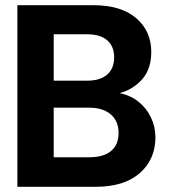

<svg xmlns="http://www.w3.org/2000/svg" viewBox="-20 -720 653 740"><path d="M47 0V-700H338Q447 -700 505 -650Q563 -600 563 -520Q563 -454 528 -414.5Q493 -375 441 -361Q482 -353 513 -328.5Q544 -304 561.5 -268Q579 -232 579 -191Q579 -106 519 -53Q459 0 348 0ZM187 -409H315Q366 -409 393 -432.5Q420 -456 420 -499Q420 -541 393.5 -564.5Q367 -588 314 -588H187ZM187 -114H326Q379 -114 408 -138Q437 -162 437 -208Q437 -253 407 -279Q377 -305 324 -305H187Z"/></svg>

Font: Host Grotesk Black
Style: Regular
Weight: 900
Designer: Doğukan Karapınar based on Poppins by Indian Type Foundry, Jonny Pinhorn
Foundry: Element Type
Version: Version 1.000; ttfautohint (v1.8.4.7-5d5b);gftools[0.9.33]